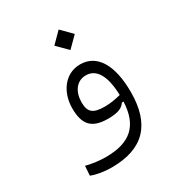

<svg xmlns="http://www.w3.org/2000/svg" viewBox="-182 -673 949 1018"><g transform="rotate(-30 293.0 -164.0)"><path d="M206.5 223.1C401.4 223.1 493.2 123 493.2 -72.8C493.2 -240.2 434.6 -334.5 333 -334.5C237.8 -334.5 180.7 -249.5 180.7 -152.8C180.7 -56.2 216.3 -10.3 318.4 -10.3C385.3 -10.3 408.7 -25.9 423.8 -48.3L434.1 -48.8C428.2 91.8 359.4 159.7 208 159.7C165.5 159.7 130.4 154.8 86.9 144.5L83 202.6C118.2 216.8 164.1 223.1 206.5 223.1ZM434.1 -88.9C402.8 -81.1 371.6 -74.7 336.4 -74.7C261.7 -74.7 239.3 -96.7 239.3 -156.2C239.3 -218.8 272 -269 330.1 -269C394.5 -269 430.7 -207 434.1 -88.9ZM327.1 -425.8 389.6 -488.3 327.1 -551.3 264.6 -488.3Z"/></g></svg>

Font: Cascadia Mono Light
Style: Regular
Weight: 300
Monospace: yes
Designer: Aaron Bell
Foundry: Saja Typeworks
Version: Version 2404.023